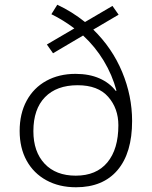

<svg xmlns="http://www.w3.org/2000/svg" viewBox="-20 -781 640 811"><path d="M538 -270Q538 -135 476.5 -62.5Q415 10 301 10Q230 10 176 -19.5Q122 -49 92.5 -102.5Q63 -156 63 -228Q63 -301 92.5 -355.5Q122 -410 175.5 -439.5Q229 -469 299 -469Q357 -469 400 -450Q443 -431 469 -397L472 -398Q454 -465 418 -524.5Q382 -584 331 -631L204 -556L178 -593L294 -661Q248 -696 197 -721L222 -761Q284 -732 339 -688L455 -756L481 -719L374 -656Q454 -578 496 -477Q538 -376 538 -270ZM480 -252Q480 -323 437 -372Q394 -421 308 -421Q219 -421 170 -370.5Q121 -320 121 -227Q121 -140 168.5 -89.5Q216 -39 300 -39Q387 -39 433.5 -95Q480 -151 480 -252Z"/></svg>

Font: Noto Sans Mono UI Light
Style: Regular
Weight: 300
Monospace: yes
Designer: Monotype Design team
Foundry: Monotype Imaging Inc.
Version: Version 1.000